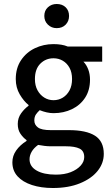

<svg xmlns="http://www.w3.org/2000/svg" viewBox="-20 -722 553 962"><path d="M245 220Q186 220 140 205Q94 190 68 161.5Q42 133 42 91Q42 59 61 32Q80 5 113 -16V-20Q95 -33 82 -52.5Q69 -72 69 -101Q69 -131 86 -154.5Q103 -178 123 -192V-196Q99 -215 79 -249Q59 -283 59 -326Q59 -381 85.5 -420.5Q112 -460 155 -480.5Q198 -501 248 -501Q269 -501 287 -498Q305 -495 319 -489H492V-413H398Q413 -398 422 -374.5Q431 -351 431 -323Q431 -270 406.5 -232.5Q382 -195 340.5 -175Q299 -155 248 -155Q232 -155 214 -159Q196 -163 179 -170Q168 -160 160 -148.5Q152 -137 152 -118Q152 -97 170 -83.5Q188 -70 234 -70H325Q412 -70 456 -42Q500 -14 500 49Q500 96 469 134.5Q438 173 380.5 196.5Q323 220 245 220ZM260 153Q303 153 334.5 140.5Q366 128 384 108Q402 88 402 65Q402 34 378.5 22.5Q355 11 311 11H236Q219 11 203 9Q187 7 171 4Q149 20 138.5 38.5Q128 57 128 76Q128 112 163.5 132.5Q199 153 260 153ZM248 -220Q274 -220 295 -233Q316 -246 328.5 -269.5Q341 -293 341 -326Q341 -359 328.5 -382Q316 -405 295 -417.5Q274 -430 248 -430Q209 -430 182 -403Q155 -376 155 -326Q155 -293 168 -269.5Q181 -246 202 -233Q223 -220 248 -220ZM264 -581Q238 -581 220 -598.5Q202 -616 202 -642Q202 -669 220 -685.5Q238 -702 264 -702Q292 -702 309 -685.5Q326 -669 326 -642Q326 -616 309 -598.5Q292 -581 264 -581Z"/></svg>

Font: Assistant ExtraLight SemiBold
Style: Regular
Weight: 600
Version: Version 3.000